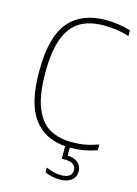

<svg xmlns="http://www.w3.org/2000/svg" viewBox="-139 -823 785 1097"><g transform="rotate(15 254.0 -274.5)"><path d="M90 -371Q90 -241 120 -164.5Q150 -88 204.8 -56Q259.5 -24 340.5 -24Q380 -24 416 -30.5Q452 -37 494.5 -52V-18Q418.5 9 341 9H336V56Q374.5 57.5 397.2 76.2Q420 95 420 128Q420 162.5 394.8 181.2Q369.5 200 328 200Q305.5 200 282 195.2Q258.5 190.5 238.5 181V153Q264.5 164.5 285.5 169.2Q306.5 174 328 174Q358.5 174 375.2 162.8Q392 151.5 392 128Q392 104.5 375 93.2Q358 82 327 82H308V8Q185.5 -1.5 119.8 -89.8Q54 -178 54 -369Q54 -570.5 129 -659.8Q204 -749 348.5 -749Q421.5 -749 494.5 -727.5V-693.5Q457 -705.5 420.8 -710.8Q384.5 -716 345 -716Q260.5 -716 204.8 -683Q149 -650 119.5 -574Q90 -498 90 -371Z"/></g></svg>

Font: Encode Sans Semi Condensed Thin
Style: Regular
Weight: 250
Width: 4
Designer: Multiple Designers
Foundry: Impallari Type
Version: Version 2.000